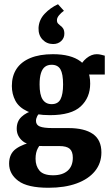

<svg xmlns="http://www.w3.org/2000/svg" viewBox="-20 -689 525 907"><path d="M459 31Q459 82 428.5 119.5Q398 157 342 177.5Q286 198 209 198Q110 198 66.5 165.5Q23 133 23 84Q23 37 56 13.5Q89 -10 144 -20L184 -19Q170 -9 159 11Q148 31 148 61Q148 95 166.5 117Q185 139 231 139Q275 139 299.5 117.5Q324 96 324 56Q324 27 309.5 14Q295 1 260 1H185Q115 1 87 -22.5Q59 -46 59 -81Q59 -116 81.5 -137Q104 -158 140 -168L178 -163Q162 -152 156 -140.5Q150 -129 150 -118Q150 -99 168 -91.5Q186 -84 229 -84H303Q379 -84 419 -56Q459 -28 459 31ZM406 -294Q406 -228 361.5 -186.5Q317 -145 216 -145Q148 -145 108.5 -163.5Q69 -182 52.5 -213.5Q36 -245 36 -283Q36 -330 58 -363.5Q80 -397 123.5 -415Q167 -433 230 -433Q315 -433 360.5 -399Q406 -365 406 -294ZM167 -290Q167 -241 181.5 -219Q196 -197 224 -197Q254 -197 266 -220.5Q278 -244 278 -290Q278 -340 265.5 -361.5Q253 -383 224 -383Q205 -383 192.5 -373.5Q180 -364 173.5 -343.5Q167 -323 167 -290ZM383 -337 351 -362Q365 -395 388.5 -414Q412 -433 437 -433Q447 -433 457.5 -430.5Q468 -428 475 -426V-337ZM162 -557Q164 -595 190.5 -623.5Q217 -652 254 -669L282 -638Q269 -629 259 -617Q249 -605 249 -594Q249 -583 254.5 -577.5Q260 -572 265 -568Q273 -563 278.5 -554Q284 -545 284 -530Q284 -509 269 -495Q254 -481 231 -481Q201 -481 181 -502Q161 -523 162 -557Z"/></svg>

Font: Yrsa
Style: Regular
Weight: 400
Designer: Anna Giedrys (Yrsa+Rasa design), David Brezina (Yrsa art-direction, Rasa art-direction, design)
Foundry: Rosetta Type Foundry
Version: Version 2.004